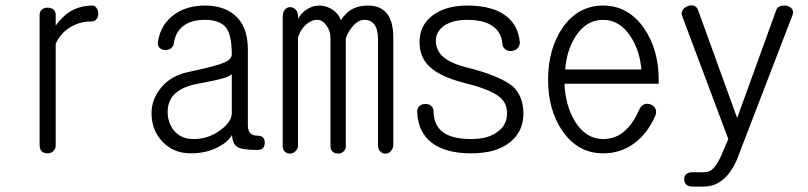

<svg xmlns="http://www.w3.org/2000/svg" viewBox="-20 -560 3040 722"><path d="M128.9 -503.9V-13.7Q128.9 1 137.7 9.8Q146.5 16.6 159.2 16.6Q170.9 16.6 179.7 8.8Q189.5 0 189.5 -13.7V-395.5Q207 -433.6 240.2 -455.1Q277.3 -479.5 325.2 -479.5Q336.9 -479.5 343.8 -489.3Q349.6 -497.1 349.6 -509.8Q349.6 -521.5 342.8 -530.3Q336.9 -539.1 327.1 -539.1Q280.3 -539.1 242.2 -515.6Q213.9 -498 189.5 -463.9V-503.9Q189.5 -517.6 179.7 -525.4Q170.9 -531.2 159.2 -531.2Q146.5 -531.2 137.7 -524.4Q128.9 -516.6 128.9 -503.9Z M851.6 -133.8Q851.6 -102.5 809.6 -71.3Q764.6 -37.1 707 -37.1Q658.2 -37.1 630.9 -73.2Q610.4 -102.5 610.4 -138.7Q610.4 -187.5 646.5 -214.8Q668 -231.4 705.1 -241.2Q797.9 -258.8 822.3 -266.6Q838.9 -271.5 850.6 -280.3H851.6ZM751 -539.1Q681.6 -539.1 634.8 -504.9Q585 -468.8 574.2 -405.3Q571.3 -390.6 579.1 -380.9Q586.9 -373 599.6 -372.1Q611.3 -371.1 621.1 -377Q631.8 -383.8 633.8 -396.5Q638.7 -435.5 664.1 -458Q694.3 -485.4 750 -485.4Q806.6 -485.4 830.1 -456.1Q851.6 -426.8 851.6 -355.5Q851.6 -336.9 824.2 -325.2Q793.9 -311.5 696.3 -291Q621.1 -277.3 582 -225.6Q549.8 -183.6 549.8 -134.8Q549.8 -68.4 592.8 -25.4Q633.8 16.6 697.3 16.6Q756.8 16.6 801.8 -7.8Q838.9 -27.3 852.5 -52.7Q854.5 -18.6 872.1 -7.8Q889.6 3.9 947.3 3.9Q975.6 3.9 975.6 -23.4Q975.6 -49.8 948.2 -49.8Q929.7 -49.8 920.9 -59.6Q912.1 -69.3 912.1 -88.9V-374Q912.1 -464.8 858.4 -506.8Q816.4 -539.1 751 -539.1Z M1043 -498V-10.7Q1043 2.9 1051.8 10.7Q1059.6 17.6 1071.3 17.6Q1083 16.6 1090.8 8.8Q1100.6 0 1100.6 -13.7V-418.9Q1109.4 -448.2 1129.9 -466.8Q1150.4 -485.4 1172.9 -485.4Q1192.4 -485.4 1207 -464.8Q1222.7 -444.3 1222.7 -417V-10.7Q1222.7 2.9 1231.4 10.7Q1239.3 17.6 1251 17.6Q1262.7 17.6 1270.5 10.7Q1280.3 2.9 1280.3 -8.8V-416Q1291 -445.3 1309.6 -464.8Q1329.1 -485.4 1349.6 -485.4Q1375 -485.4 1387.7 -467.8Q1401.4 -450.2 1401.4 -412.1V-14.6Q1401.4 1 1410.2 9.8Q1418 18.6 1429.7 17.6Q1441.4 17.6 1449.2 8.8Q1459 -1 1459 -16.6V-417Q1459 -479.5 1434.6 -509.8Q1410.2 -539.1 1364.3 -539.1Q1329.1 -539.1 1303.7 -525.4Q1281.2 -512.7 1261.7 -484.4Q1253.9 -506.8 1232.4 -522.5Q1208 -539.1 1180.7 -539.1Q1153.3 -539.1 1128.9 -521.5Q1112.3 -508.8 1100.6 -489.3V-500Q1100.6 -515.6 1090.8 -524.4Q1083 -533.2 1071.3 -533.2Q1059.6 -533.2 1051.8 -524.4Q1043 -514.6 1043 -498Z M1737.3 -539.1Q1658.2 -539.1 1609.4 -503.9Q1557.6 -466.8 1557.6 -401.4Q1557.6 -340.8 1600.6 -304.7Q1639.6 -270.5 1726.6 -248Q1822.3 -224.6 1857.4 -196.3Q1886.7 -173.8 1886.7 -133.8Q1886.7 -90.8 1852.5 -65.4Q1816.4 -37.1 1752.9 -37.1Q1676.8 -37.1 1642.6 -65.4Q1610.4 -91.8 1610.4 -142.6Q1609.4 -156.2 1599.6 -163.1Q1590.8 -169.9 1578.1 -168.9Q1565.4 -168.9 1557.6 -161.1Q1547.9 -152.3 1548.8 -138.7Q1551.8 -63.5 1603.5 -23.4Q1655.3 16.6 1752 16.6Q1848.6 16.6 1900.4 -27.3Q1948.2 -67.4 1948.2 -132.8Q1948.2 -198.2 1908.2 -235.4Q1857.4 -276.4 1730.5 -307.6Q1679.7 -320.3 1648.4 -344.7Q1619.1 -368.2 1619.1 -408.2Q1619.1 -442.4 1652.3 -464.8Q1685.5 -485.4 1735.4 -485.4Q1800.8 -485.4 1834 -460.9Q1865.2 -438.5 1869.1 -395.5Q1870.1 -381.8 1880.9 -374Q1890.6 -367.2 1903.3 -368.2Q1917 -370.1 1925.8 -377.9Q1935.5 -387.7 1934.6 -401.4Q1929.7 -460.9 1886.7 -497.1Q1835.9 -539.1 1737.3 -539.1Z M2383.8 -147.5Q2361.3 -96.7 2333 -71.3Q2297.9 -37.1 2248 -37.1Q2182.6 -37.1 2141.6 -104.5Q2106.4 -163.1 2102.5 -245.1H2457V-259.8Q2457 -373 2402.3 -453.1Q2342.8 -539.1 2248 -539.1Q2152.3 -539.1 2093.8 -453.1Q2041 -374 2041 -259.8Q2041 -147.5 2093.8 -69.3Q2152.3 16.6 2248 16.6Q2313.5 16.6 2364.3 -20.5Q2415 -57.6 2444.3 -125Q2450.2 -139.6 2444.3 -152.3Q2438.5 -163.1 2426.8 -167Q2415 -171.9 2403.3 -168Q2389.6 -162.1 2383.8 -147.5ZM2105.5 -298.8Q2110.4 -369.1 2143.6 -421.9Q2183.6 -485.4 2248 -485.4Q2311.5 -485.4 2352.5 -420.9Q2386.7 -367.2 2391.6 -298.8Z M2545.9 -498 2718.8 -37.1 2687.5 35.2Q2671.9 65.4 2660.2 75.2Q2647.5 87.9 2626 87.9H2582Q2567.4 87.9 2559.6 95.7Q2552.7 103.5 2552.7 114.3Q2552.7 125 2559.6 132.8Q2567.4 141.6 2582 141.6H2626Q2666 141.6 2696.3 117.2Q2727.5 92.8 2750 43L2960.9 -504.9Q2964.8 -516.6 2958 -526.4Q2952.1 -535.2 2939.5 -538.1Q2926.8 -541 2915 -537.1Q2902.3 -533.2 2898.4 -520.5L2752 -116.2L2604.5 -523.4Q2599.6 -536.1 2586.9 -539.1Q2576.2 -542 2564.5 -536.1Q2551.8 -531.2 2546.9 -521.5Q2540 -510.7 2545.9 -498Z"/></svg>

Font: GulimChe
Style: Regular
Weight: 400
Monospace: yes
Version: Version 2.21